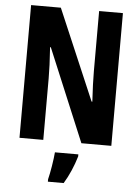

<svg xmlns="http://www.w3.org/2000/svg" viewBox="-61 -761 744 1029"><g transform="rotate(5 311.0 -246.5)"><path d="M558 0V-714H430V-389C430 -348 432 -294 436 -227H432L224 -714H64V0H192V-331C192 -372 190 -428 185 -498H189L397 0ZM386 72V61H260C257 101 245 173 236 208V221H321C348 177 371 123 386 72Z"/></g></svg>

Font: Noto Sans Devanagari ExtraCondensed
Style: Bold
Weight: 700
Width: 2
Designer: Jelle Bosma - Monotype Design Team
Foundry: Monotype Imaging Inc.
Version: Version 2.004